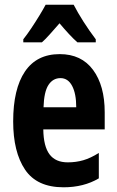

<svg xmlns="http://www.w3.org/2000/svg" viewBox="-20 -786 497 816"><path d="M234 -556Q326 -556 375.5 -489Q425 -422 425 -309V-236H164Q165 -164 190.5 -130Q216 -96 268 -96Q303 -96 334 -105Q365 -114 400 -136V-28Q336 10 250 10Q137 10 86.5 -65Q36 -140 36 -270Q36 -408 86 -482Q136 -556 234 -556ZM237 -454Q205 -454 186 -425Q167 -396 165 -330H304Q304 -388 286.5 -421Q269 -454 237 -454ZM293 -766Q310 -733 334.5 -694.5Q359 -656 387 -619V-606H309Q292 -621 273 -641.5Q254 -662 233 -687Q211 -662 192 -640.5Q173 -619 158 -606H79V-619Q95 -639 113 -666Q131 -693 147.5 -720Q164 -747 174 -766Z"/></svg>

Font: Noto Sans Myanmar ExtraCondensed
Style: Bold
Weight: 700
Width: 2
Designer: Monotype Design Team
Foundry: Monotype Imaging Inc.
Version: Version 2.107; ttfautohint (v1.8.4.7-5d5b)